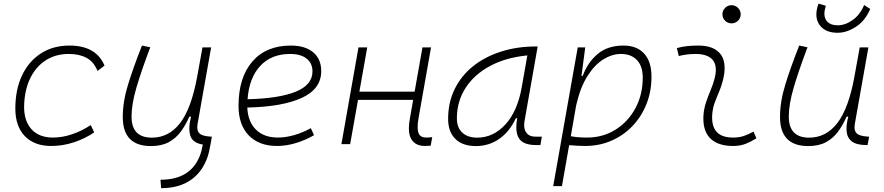

<svg xmlns="http://www.w3.org/2000/svg" viewBox="-20 -771 4728 1027"><path d="M263.2 -35.2Q314.5 -35.2 367.4 -53.5Q420.4 -71.8 465.3 -102.1L483.9 -63Q436.5 -30.3 376.7 -10.3Q316.9 9.8 253.9 9.8Q163.6 9.8 112.8 -43Q62 -95.7 62 -189.9Q62 -292 97.9 -367.7Q133.8 -443.4 199 -485.4Q264.2 -527.3 351.6 -527.3Q494.6 -527.3 539.1 -419.9L501.5 -391.6Q481.9 -440.4 443.1 -461.4Q404.3 -482.4 347.7 -482.4Q275.9 -482.4 222.2 -446.8Q168.5 -411.1 138.9 -346.7Q109.4 -282.2 108.9 -195.8Q109.9 -120.1 150.4 -77.6Q190.9 -35.2 263.2 -35.2Z M841.8 235.4 838.4 190.4Q995.1 190.4 1046.4 68.4Q1053.2 52.2 1057.4 36.4Q1061.5 20.5 1064.9 2.4Q1009.3 -6.8 997.6 -46.4Q992.7 -63 992.7 -83.5Q992.7 -111.8 1002 -147H992.7Q973.6 -103 947.5 -67.4Q921.4 -31.7 882.8 -10.7Q844.2 10.3 787.6 10.3Q636.7 10.3 636.7 -145Q636.7 -227.1 664.6 -317.6Q692.4 -408.2 739.3 -527.3L783.7 -518.1Q734.9 -388.7 709.2 -300.8Q683.6 -212.9 683.6 -147.5Q683.6 -34.7 792.5 -34.7Q883.3 -34.7 943.4 -112.8Q1003.4 -190.9 1034.2 -358.4L1063 -517.6H1109.4L1036.6 -106.9Q1035.2 -97.7 1035.2 -89.8Q1035.2 -69.3 1046.4 -58.1Q1061.5 -43 1104.5 -40.5L1113.3 -40L1107.9 -8.3Q1103 19.5 1097.9 41.5Q1092.8 63.5 1085 82.5Q1054.7 157.7 992.7 196.8Q930.7 235.8 841.8 235.4Z M1466.8 -35.2Q1507.3 -35.2 1553.5 -48.3Q1599.6 -61.5 1642.6 -85.4L1659.7 -47.9Q1613.8 -21 1562 -5.6Q1510.3 9.8 1462.4 9.8Q1365.2 9.8 1310.5 -46.9Q1255.9 -103.5 1255.9 -204.6Q1255.9 -356.4 1329.8 -441.9Q1403.8 -527.3 1535.6 -527.3Q1612.3 -527.3 1655.3 -491.2Q1698.2 -455.1 1698.2 -390.6Q1698.2 -294.9 1594 -247.3Q1489.7 -199.7 1302.7 -195.8Q1306.2 -120.1 1349.1 -77.6Q1392.1 -35.2 1466.8 -35.2ZM1304.2 -240.2Q1472.2 -244.1 1561.8 -280.5Q1651.4 -316.9 1651.4 -389.2Q1651.4 -432.6 1620.1 -457.5Q1588.9 -482.4 1531.7 -482.4Q1431.6 -482.4 1372.1 -418.5Q1312.5 -354.5 1304.2 -240.2Z M1806.2 0 1897.5 -517.6H1944.3L1902.3 -280.8H2197.8L2239.7 -517.6H2285.6L2219.2 -141.6Q2213.9 -112.3 2213.9 -91.3Q2213.9 -72.8 2218.3 -60.5Q2226.6 -35.2 2260.7 -35.2Q2274.9 -35.2 2292 -37.6L2283.7 8.3Q2270 9.8 2254.4 9.8Q2202.1 9.8 2180.7 -25.9Q2167 -47.4 2167 -84.5Q2167 -107.9 2172.4 -136.7L2189.9 -236.8H1895L1853 0Z M2525.4 10.3Q2454.6 10.3 2415.8 -27.8Q2377 -65.9 2377 -135.3Q2377 -223.1 2412.1 -294.7Q2447.3 -366.2 2510.7 -417Q2574.2 -467.8 2660.2 -495.1Q2746.1 -522.5 2847.2 -522.5H2856L2786.1 -126Q2783.7 -113.3 2783.7 -102.1Q2783.7 -78.1 2794.4 -63Q2809.6 -40 2844.2 -40H2878.4L2870.6 4.9H2847.7Q2779.8 4.9 2756.8 -29.8Q2741.7 -51.8 2741.7 -90.3Q2741.7 -111.8 2746.6 -138.7H2739.3Q2706.1 -66.9 2650.6 -28.3Q2595.2 10.3 2525.4 10.3ZM2532.7 -34.7Q2618.7 -34.7 2683.6 -105.5Q2748.5 -176.3 2771 -306.2L2800.8 -474.6Q2685.5 -463.4 2601.1 -418Q2516.6 -372.6 2470.2 -300.5Q2423.8 -228.5 2423.8 -137.7Q2423.8 -88.9 2452.6 -61.8Q2481.4 -34.7 2532.7 -34.7Z M2985.8 224.6H2939L2979 -0.5Q2978.5 -0.5 2978 -0.5L2979 -1.5L3070.3 -517.6H3110.4L3091.8 -375.5L3089.8 -365.7H3097.2Q3123.5 -437.5 3177 -482.4Q3230.5 -527.3 3315.4 -527.3Q3386.7 -527.3 3425.8 -484.1Q3464.8 -440.9 3464.8 -361.3Q3464.8 -282.2 3438 -214.6Q3411.1 -147 3363 -96.7Q3314.9 -46.4 3250.2 -18.3Q3185.5 9.8 3109.4 9.8Q3087.9 9.8 3066.9 8.5Q3045.9 7.3 3024.4 5.4ZM3033.2 -42.5Q3067.4 -35.2 3120.1 -35.2Q3205.1 -35.2 3272.5 -77.4Q3339.8 -119.6 3378.9 -192.4Q3418 -265.1 3418 -356.4Q3418 -416.5 3387.2 -449.5Q3356.4 -482.4 3300.8 -482.4Q3254.9 -482.4 3208 -453.9Q3161.1 -425.3 3122.6 -364.7Q3084 -304.2 3062 -208Z M4010.7 -66.9 4025.9 -31.2Q3999 -14.2 3969.5 -2.2Q3939.9 9.8 3901.4 9.8Q3818.8 9.8 3778.3 -31.7Q3742.2 -68.8 3742.2 -136.7Q3742.2 -144.5 3742.7 -153.3Q3745.1 -189.9 3756.8 -224.4Q3768.6 -258.8 3782.2 -291.5Q3795.9 -324.2 3803.2 -355Q3809.1 -378.4 3809.1 -397.5Q3809.1 -429.7 3792.5 -450.2Q3765.1 -482.4 3700.2 -482.4Q3653.8 -482.4 3610.8 -471.2L3600.6 -513.7Q3629.4 -522 3658.2 -524.7Q3687 -527.3 3715.8 -527.3Q3798.8 -527.3 3834.5 -481Q3856 -452.1 3856 -407.2Q3856 -379.4 3847.7 -345.2Q3839.4 -310.5 3826.7 -280.8Q3813.5 -250.5 3802.7 -221.2Q3792 -191.9 3789.6 -157.7Q3789.1 -149.9 3789.1 -142.1Q3789.1 -35.2 3900.9 -35.2Q3931.6 -35.2 3955.1 -42.5Q3978.5 -49.8 4010.7 -66.9ZM3893.1 -646Q3873 -646 3858.6 -660.2Q3844.2 -674.3 3844.2 -694.3Q3844.2 -714.4 3858.6 -728.8Q3873 -743.2 3893.1 -743.2Q3913.1 -743.2 3927.5 -728.8Q3941.9 -714.4 3941.9 -694.3Q3941.9 -674.3 3927.5 -660.2Q3913.1 -646 3893.1 -646Z M4303.2 10.3Q4152.3 10.3 4152.3 -145Q4152.3 -227.1 4180.2 -317.6Q4208 -408.2 4254.9 -527.3L4299.3 -518.1Q4250.5 -388.7 4224.9 -300.8Q4199.2 -212.9 4199.2 -147.5Q4199.2 -34.7 4308.1 -34.7Q4398.9 -34.7 4459 -112.8Q4519 -190.9 4549.8 -358.4L4578.6 -517.6H4625L4552.2 -106.9Q4550.8 -97.7 4550.8 -89.8Q4550.8 -69.3 4562 -58.1Q4577.1 -43 4620.1 -40.5L4628.9 -40L4620.6 4.9H4615.2Q4562.5 4.9 4537.4 -13.9Q4512.2 -32.7 4508.8 -66.9Q4507.8 -74.2 4507.8 -82Q4507.8 -110.8 4517.6 -147H4508.3Q4489.3 -103 4463.1 -67.4Q4437 -31.7 4398.4 -10.7Q4359.9 10.3 4303.2 10.3ZM4460.9 -595.7Q4406.2 -595.7 4376.5 -623.3Q4346.7 -650.9 4346.7 -693.8Q4346.7 -720.7 4358.4 -751.5L4397.5 -740.2Q4389.6 -715.3 4389.6 -698.2Q4389.6 -669.4 4407.7 -652.6Q4425.8 -635.7 4461.4 -635.7Q4501.5 -635.7 4541.3 -664.3Q4581.1 -692.9 4602.1 -744.1L4634.8 -723.1Q4607.9 -659.7 4558.3 -627.7Q4508.8 -595.7 4460.9 -595.7Z"/></svg>

Font: CaskaydiaCove NFP ExtraLight
Style: Italic
Weight: 200
Italic angle: -10°
Designer: Aaron Bell
Foundry: Saja Typeworks
Version: Version 2111.001; VTT 6.35;Nerd Fonts 3.1.1